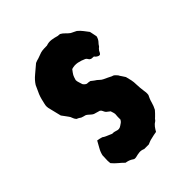

<svg xmlns="http://www.w3.org/2000/svg" viewBox="-158 -606 713 713"><g transform="rotate(-45 199.0 -249.5)"><path d="M357 -405Q354 -392 345 -383Q341 -379 338.5 -374.5Q336 -370 332 -368Q328 -364 326 -361Q324 -358 322 -353Q317 -343 305 -351Q299 -355 297 -359L285 -360Q283 -360 282 -361Q277 -363 275 -367.5Q273 -372 268 -375Q253 -382 238 -385Q223 -388 207 -383Q197 -370 194 -364.5Q191 -359 187 -345Q187 -338 189.5 -331.5Q192 -325 194 -317Q199 -309 207 -306Q211 -306 215 -305.5Q219 -305 223 -304Q227 -301 230 -298.5Q233 -296 236 -294Q243 -290 249.5 -283.5Q256 -277 263 -274Q271 -270 278 -267Q285 -264 292 -260Q298 -259 302.5 -255Q307 -251 311 -246Q314 -240 318.5 -234Q323 -228 327 -221Q330 -210 332.5 -198.5Q335 -187 335 -174Q335 -165 336 -156.5Q337 -148 338 -139Q339 -134 339.5 -128Q340 -122 339 -115Q336 -109 333 -102Q330 -95 328 -87Q324 -72 317 -59Q313 -54 308 -49Q303 -44 298 -39Q295 -37 293 -34Q291 -31 289 -29Q279 -23 273 -15Q267 -7 262 2Q255 3 248 4.5Q241 6 233 8Q227 9 221 11.5Q215 14 210 16H186Q175 11 165 12Q155 13 144 16Q134 18 130 14Q123 9 115.5 6.5Q108 4 101 3Q91 -7 80 -16Q69 -25 60 -36Q60 -39 59.5 -42.5Q59 -46 59 -49Q59 -57 59.5 -63.5Q60 -70 60 -77Q63 -91 70.5 -104Q78 -117 85 -130Q91 -129 96 -128Q101 -127 107 -125Q112 -121 119 -118Q126 -115 133 -112Q142 -107 147 -108Q151 -108 154 -107Q157 -106 161 -105Q173 -100 184 -108Q189 -111 193.5 -114.5Q198 -118 201 -124Q201 -130 201 -137.5Q201 -145 202 -152Q202 -155 201 -158Q200 -161 199 -164.5Q198 -168 197 -171L183 -182Q179 -187 177 -192.5Q175 -198 170 -201L146 -208Q140 -211 136 -215Q132 -219 128 -222Q126 -224 124 -225Q122 -226 120 -227Q116 -228 112 -229Q108 -230 103 -232Q97 -237 87 -241Q81 -248 79 -255Q77 -262 72 -268Q68 -273 64 -279Q60 -285 55 -291Q52 -302 49.5 -313.5Q47 -325 44 -336Q39 -351 43 -365Q45 -374 47.5 -384Q50 -394 54 -404Q60 -416 69 -437Q79 -453 95.5 -466.5Q112 -480 128 -494Q132 -496 137 -497.5Q142 -499 146 -500Q158 -504 164 -506.5Q170 -509 177.5 -510Q185 -511 200 -511H202Q216 -516 229.5 -514Q243 -512 256 -508Q259 -508 262.5 -507.5Q266 -507 267 -507Q276 -502 282.5 -495Q289 -488 297 -482Q302 -479 308 -476.5Q314 -474 319 -471Q329 -463 336.5 -453Q344 -443 351 -434Q353 -427 354 -420Q355 -413 357 -405Z"/></g></svg>

Font: Darumadrop One
Style: Regular
Weight: 400
Version: Version 1.000